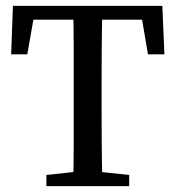

<svg xmlns="http://www.w3.org/2000/svg" viewBox="-20 -634 598 654"><path d="M138 0V-38L267 -52H289L420 -38V0ZM229 0Q231 -69 231 -140.5Q231 -212 231 -285V-329Q231 -400 231 -471.5Q231 -543 229 -614H329Q327 -544 326.5 -472.5Q326 -401 326 -329V-285Q326 -214 326.5 -142.5Q327 -71 329 0ZM18 -449 24 -614H533L540 -449H484L456 -614L501 -567H57L102 -614L73 -449Z"/></svg>

Font: Lisu Bosa
Style: Regular
Weight: 400
Designer: David Morse, Annie Olsen, Victor Gaultney, Frank Grießhammer (Latin)
Foundry: SIL International
Version: Version 2.000